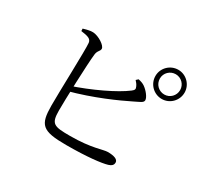

<svg xmlns="http://www.w3.org/2000/svg" viewBox="-154 -1000 1307 1224"><g transform="rotate(30 500.0 -387.5)"><path d="M835.1 -559.8C893.7 -559.8 941.9 -608 941.9 -667.5C941.9 -726.1 893.7 -774.3 835.1 -774.3C775.7 -774.3 727.5 -726.1 727.5 -667.5C727.5 -608 775.7 -559.8 835.1 -559.8ZM454.4 -1.2C609.7 -1.2 709.8 -13.6 750.6 -25.9C770.2 -32.2 783.9 -41.5 783.9 -61.6C783.9 -84.9 753.7 -95.6 707.4 -95.6C673 -95.6 605.3 -63.7 447.4 -63.7C327 -63.7 305.4 -70.6 304.9 -168.5C304.3 -239.3 313.9 -514.7 322.6 -591C326.2 -622.6 344.9 -626.7 344.9 -645.6C344.9 -669.3 286.8 -707 245.7 -709.4C223.7 -711 198.1 -702.6 174.7 -696.5L175.4 -678.8C227.9 -671.7 250.2 -665 253.7 -637.1C259 -590.8 246.8 -261.5 247.6 -172.4C248.4 -31 275.4 -1.2 454.4 -1.2ZM274.2 -335.6 281.3 -300.6C458.1 -347.6 609.9 -417.3 685.1 -454.6C722.6 -474 749.2 -481 749.2 -500.3C749.2 -521.5 720.1 -558.3 692.6 -577.1C679.3 -586.1 664.7 -591.1 645.4 -595L631.1 -581.7C639.6 -572.9 649.4 -561 654.8 -548.3C662.8 -531.6 659.9 -523.8 642.8 -510.6C573 -457 421.8 -384.2 274.2 -335.6ZM835.1 -592.6C793.4 -592.6 760.2 -625.7 760.2 -667.5C760.2 -708.4 793.4 -741.6 835.1 -741.6C876.1 -741.6 909.2 -708.4 909.2 -667.5C909.2 -625.7 876.1 -592.6 835.1 -592.6Z"/></g></svg>

Font: Source Han Serif TW VF
Style: Regular
Weight: 250
Designer: Ryoko NISHIZUKA 西塚涼子 (kana & ideographs); Frank Grießhammer (Latin, Greek & Cyrillic); Wenlong ZHANG 张文龙 (bopomofo); San
Foundry: Adobe
Version: Version 2.002;hotconv 1.1.0;makeotfexe 2.6.0